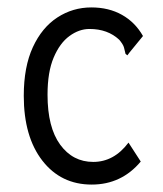

<svg xmlns="http://www.w3.org/2000/svg" viewBox="-20 -486 440 517"><path d="M227 11Q144 11 94 -53.5Q44 -118 44 -228Q44 -306 68.5 -359Q93 -412 134.5 -439Q176 -466 226 -466Q273 -466 308.5 -446Q344 -426 365 -389L329 -345L323 -337L318 -341Q316 -349 314 -357.5Q312 -366 301 -379Q270 -408 221 -408Q193 -408 167 -389Q141 -370 124.5 -331Q108 -292 108 -231Q108 -143 142 -96.5Q176 -50 231 -50Q287 -50 326 -102L359 -51Q307 11 227 11Z"/></svg>

Font: Inconsolata Condensed
Style: Regular
Weight: 400
Width: 3
Monospace: yes
Designer: Raph Levien, Cyreal, Brenton Simpson
Foundry: Raph Levien, Cyreal, Google
Version: Version 3.000; ttfautohint (v1.8.2.53-6de2)